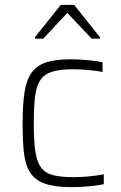

<svg xmlns="http://www.w3.org/2000/svg" viewBox="-20 -762 498 790"><path d="M275 8Q205 8 164.5 -6.5Q124 -21 104 -52Q84 -83 78.5 -133Q73 -183 73 -254Q73 -332 81 -383Q89 -434 110.5 -463.5Q132 -493 170.5 -505.5Q209 -518 270 -518Q304 -518 341 -514.5Q378 -511 402 -506V-466Q377 -471 342.5 -474Q308 -477 281 -477Q228 -477 196 -467.5Q164 -458 147 -434Q130 -410 124.5 -366.5Q119 -323 119 -256Q119 -185 125 -141.5Q131 -98 148 -74Q165 -50 197.5 -41.5Q230 -33 283 -33Q314 -33 349 -36.5Q384 -40 407 -45V-4Q383 1 346 4.5Q309 8 275 8ZM124 -603V-609L230 -742H285L391 -609V-603H357L257 -709L158 -603Z"/></svg>

Font: Saira ExtraLight
Style: Regular
Weight: 200
Designer: Hector Gatti with collaboration of the Omnibus-Type team
Foundry: Omnibus-Type
Version: Version 1.100; ttfautohint (v1.8.3)